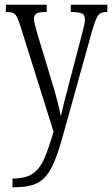

<svg xmlns="http://www.w3.org/2000/svg" viewBox="-20 -556 475 814"><path d="M33 201Q87 201 117.5 181Q148 161 167.5 116.5Q187 72 207 2L66 -447Q58 -472 51.5 -484.5Q45 -497 35.5 -501Q26 -505 7 -505H5V-536H178V-505H175Q144 -505 134 -498Q124 -491 124 -477Q124 -466 128.5 -448.5Q133 -431 140 -407L194 -229Q211 -174 222 -132Q233 -90 238 -63Q244 -91 253 -126Q262 -161 273 -203L328 -413Q333 -431 336.5 -447Q340 -463 340 -475Q340 -491 330 -497.5Q320 -504 290 -505H280V-536H435V-505H432Q415 -505 405.5 -499.5Q396 -494 388.5 -477.5Q381 -461 371 -427L249 11Q230 81 212 125.5Q194 170 171.5 194.5Q149 219 117 228.5Q85 238 38 238H33Z"/></svg>

Font: Noto Serif Tamil ExtraCondensed Light
Style: Regular
Weight: 300
Width: 2
Designer: Indian Type Foundry, Tom Grace, and the Monotype Design Team
Foundry: Monotype Imaging Inc.
Version: Version 2.004; ttfautohint (v1.8.4.7-5d5b)